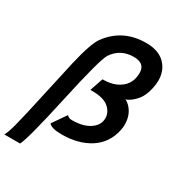

<svg xmlns="http://www.w3.org/2000/svg" viewBox="-228 -877 1102 1201"><g transform="rotate(30 322.5 -276.5)"><path d="M530.3 -562.5Q530.3 -631.8 449.2 -631.8Q354.5 -631.8 303.2 -556.6Q274.4 -516.1 202.6 -186.5Q129.9 146 103 193.4H-10.7Q2.9 171.4 20.3 106.4Q37.6 41.5 80.8 -156.5Q124 -354.5 136.7 -408.2Q173.8 -566.9 208.5 -615.2Q304.2 -746.1 473.6 -746.1Q575.2 -746.1 622.6 -684.1Q655.8 -640.6 655.8 -580.1Q655.8 -552.2 649.4 -523.9Q636.2 -460 602.5 -422.9Q568.8 -385.7 535.2 -374.5Q547.4 -371.6 563.5 -356.4Q611.3 -310.5 611.3 -236.3Q611.3 -215.8 606.9 -194.8Q585 -92.3 502.4 -39.1Q419.9 14.2 298.8 14.2Q224.1 14.2 205.1 -11.2L273.9 -110.4Q287.1 -95.2 309.6 -95.2Q401.9 -95.2 450.7 -136.7Q486.3 -167 486.3 -210Q486.3 -252.9 449.2 -284.9Q412.1 -316.9 331.5 -316.9H326.2L318.4 -317.4H316.4Q316.9 -317.4 348.6 -412.1Q404.8 -412.1 442.4 -428.7Q530.3 -467.8 530.3 -562.5Z"/></g></svg>

Font: Tuffy
Style: BoldItalic
Weight: 700
Italic angle: -12°
Designer: Thatcher Ulrich, Karoly Barta, Michael Everson
Version: Version 001.271